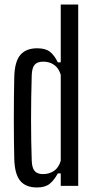

<svg xmlns="http://www.w3.org/2000/svg" viewBox="-20 -820 417 847"><path d="M248 -800H325V0H248V-55H235Q219 -25 199 -9Q179 7 143 7Q94 7 69.5 -22Q45 -51 43 -118Q41 -199 41 -296Q41 -393 43 -482Q45 -549 70 -578Q95 -607 144 -607Q181 -607 200.5 -591.5Q220 -576 235 -545H248ZM170 -52Q197 -52 218 -66Q239 -80 248 -111V-490Q239 -520 218.5 -534Q198 -548 171 -548Q144 -548 132.5 -534Q121 -520 120 -488Q114 -287 120 -112Q121 -80 132.5 -66Q144 -52 170 -52Z"/></svg>

Font: Big Shoulders Display Medium
Style: Regular
Weight: 500
Designer: Patric King
Foundry: XO Type Co
Version: Version 1.000; ttfautohint (v1.8.2)